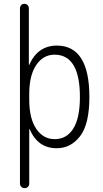

<svg xmlns="http://www.w3.org/2000/svg" viewBox="-20 -770 540 1010"><path d="M133.8 -275.4V-245.1Q133.8 -147.5 170.4 -92.8Q207 -38.1 267.6 -38.1Q331.1 -38.1 365.7 -93.8Q400.4 -149.4 400.4 -259.8Q400.4 -481.4 267.6 -482.4Q207 -482.4 170.4 -427.7Q133.8 -373 133.8 -275.4ZM85 195.3V-725.6Q85 -735.4 91.3 -742.7Q97.7 -750 107.9 -750Q118.2 -750 125 -743.2Q131.8 -736.3 131.8 -725.6V-429.7Q131.8 -428.7 132.8 -428.7Q134.8 -428.7 134.8 -430.7Q178.7 -529.3 278.3 -530.3Q450.2 -530.3 450.2 -259.8Q450.2 -117.2 401.4 -53.7Q352.5 9.8 278.3 9.8Q179.7 9.8 136.7 -88.9Q136.7 -90.8 135.7 -90.8Q133.8 -90.8 133.8 -89.8V195.3Q133.8 206.1 127 212.9Q120.1 219.7 109.9 219.7Q99.6 219.7 92.3 212.9Q85 206.1 85 195.3Z"/></svg>

Font: Rounded-L Mgen+ 1m light
Style: Regular
Weight: 200
Designer: [Source Han Sans]
Ryoko NISHIZUKA  (kana & ideographs); Paul D. Hunt (Latin, Greek & Cyrillic); Wenlong ZHANG  (bopomofo
Version: Version 1.059.20150602